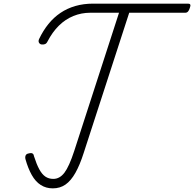

<svg xmlns="http://www.w3.org/2000/svg" viewBox="-20 -1018 1066 1055"><path d="M270 17Q233 17 204 -1.5Q175 -20 154.5 -56.5Q134 -93 120 -143Q117 -155 121 -164Q125 -173 138 -175Q153 -179 159.5 -174Q166 -169 167 -159Q181 -115 196 -87.5Q211 -60 229.5 -47.5Q248 -35 273 -35Q308 -35 334 -69Q360 -103 388 -189L634 -948H476Q427 -948 383 -930Q339 -912 303.5 -877Q268 -842 241 -790Q236 -779 227 -775.5Q218 -772 206 -774Q197 -777 193.5 -785Q190 -793 195 -804Q217 -850 246 -886Q275 -922 312 -947Q349 -972 394 -985Q439 -998 491 -998H1014Q1023 -998 1025.5 -992.5Q1028 -987 1023 -974Q1019 -961 1013 -954.5Q1007 -948 998 -948H690L440 -178Q419 -112 394.5 -68.5Q370 -25 340 -4Q310 17 270 17Z"/></svg>

Font: Playwrite US Trad ExtraLight
Style: Regular
Weight: 250
Designer: Veronika Burian, José Scaglione
Foundry: TypeTogether
Version: Version 1.003